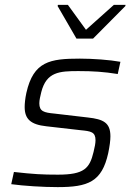

<svg xmlns="http://www.w3.org/2000/svg" viewBox="-20 -758 546 786"><path d="M216 -733 293 -600H361L493 -733L494 -738H446L332 -636L258 -738H217ZM216 8C340 8 397 -13 423 -131C429 -160 432 -183 432 -200C432 -256 403 -270 340 -277L203 -293C160 -297 141 -302 141 -335C141 -349 145 -364 149 -381C170 -464 224 -467 301 -467C361 -467 406 -464 462 -455L473 -505C429 -513 360 -518 307 -518C185 -518 117 -507 88 -378C83 -355 81 -334 81 -320C81 -271 105 -248 170 -241L310 -225C352 -221 371 -218 371 -184C371 -172 368 -156 363 -136C347 -69 325 -43 217 -43C152 -43 118 -45 37 -54L26 -4C77 3 156 8 216 8Z"/></svg>

Font: Saira UNSAM Light Italic
Style: Regular
Weight: 300
Italic angle: -12°
Designer: Hector Gatti with collaboration of the Omnibus-Type team
Foundry: Omnibus-Type
Version: Version 0.072;PS 000.072;hotconv 1.0.88;makeotf.lib2.5.64775